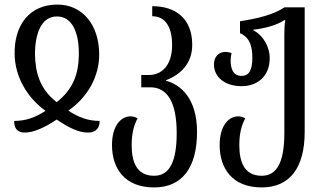

<svg xmlns="http://www.w3.org/2000/svg" viewBox="-20 -568 1418 840"><path d="M89 12C125 12 173 -8 228 -45C282 -8 326 12 364 12C407 12 416 -16 416 -39C366 -39 325 -54 279 -84C367 -145 414 -237 414 -329C414 -458 342 -548 231 -548C109 -548 41 -458 44 -329C46 -236 94 -145 179 -83C133 -53 92 -39 42 -39C42 -9 53 12 89 12ZM228 -121C152 -180 135 -253 133 -329C133 -420 160 -496 229 -496C299 -496 326 -420 325 -329C324 -248 302 -179 228 -121Z M654 252C776 252 842 167 842 9C842 -136 772 -197 706 -215V-217C772 -242 821 -292 821 -372C821 -489 746 -541 646 -541V-497C701 -497 733 -453 733 -371C733 -279 685 -240 632 -240H598V-186H638C710 -186 753 -124 753 14C753 139 722 201 654 201C577 201 556 139 556 67C556 11 568 -25 582 -50C573 -56 562 -59 551 -59C512 -59 470 -22 470 67C470 167 524 252 654 252Z M1125 252C1247 252 1313 167 1313 9V-536H1225C1175 -503 1107 -487 1030 -475V-423C1075 -403 1084 -362 1084 -314C1084 -263 1070 -236 1037 -236C1002 -236 989 -263 989 -305C989 -314 991 -326 993 -336C984 -339 974 -341 967 -341C937 -341 916 -320 916 -286C916 -234 960 -191 1037 -191C1104 -191 1160 -232 1160 -314C1160 -359 1136 -410 1088 -436V-438C1141 -444 1191 -458 1224 -480H1228C1225 -460 1224 -439 1224 -418V14C1224 139 1193 201 1125 201C1048 201 1027 139 1027 67C1027 11 1039 -25 1053 -50C1044 -56 1033 -59 1022 -59C983 -59 941 -22 941 67C941 167 995 252 1125 252Z"/></svg>

Font: Noto Serif Georgian ExtraCondensed
Style: Regular
Weight: 400
Width: 2
Designer: Monotype Design Team, Akaki Razmadze
Foundry: Google LLC
Version: Version 2.003